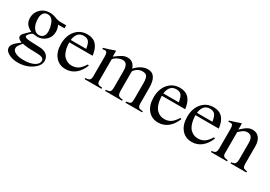

<svg xmlns="http://www.w3.org/2000/svg" viewBox="13 -1271 3219 2290"><g transform="rotate(30 1622.5 -126.0)"><path d="M76 -57Q76 -76 90 -93Q104 -110 169 -170Q117 -196 94.5 -228.5Q72 -261 72 -310Q72 -381 122.5 -430.5Q173 -480 246 -480Q288 -480 330 -465L353 -456Q383 -446 410 -446H491V-405H404Q424 -360 424 -317Q424 -246 375.5 -200.5Q327 -155 261 -155Q250 -155 221 -159Q220 -159 201 -161Q181 -155 160 -132.5Q139 -110 139 -95Q139 -70 220 -67L355 -61Q413 -58 447 -28Q481 2 481 51Q481 110 424 156Q336 228 209 228Q136 228 82.5 198Q29 168 29 126Q29 97 52.5 68.5Q76 40 132 -1Q99 -17 87.5 -28.5Q76 -40 76 -57ZM154 2Q121 41 111.5 57.5Q102 74 102 92Q102 126 144 147Q186 168 254 168Q344 168 398 139.5Q452 111 452 67Q452 39 423 27.5Q394 16 322 16Q217 16 154 2ZM344 -276Q344 -294 339.5 -319.5Q335 -345 324.5 -376.5Q314 -408 291.5 -429.5Q269 -451 236 -451Q200 -451 179.5 -424.5Q159 -398 159 -353V-350Q159 -274 188.5 -228Q218 -182 265 -182Q302 -182 323 -207Q344 -232 344 -276Z M624 -289Q625 -224 641 -176Q657 -128 682 -104.5Q707 -81 732.5 -71.5Q758 -62 786 -62Q836 -62 873.5 -86.5Q911 -111 948 -171L965 -164Q932 -80 874.5 -34.5Q817 11 743 11Q654 11 601 -52.5Q548 -116 548 -224Q548 -339 609 -409.5Q670 -480 766 -480Q845 -480 889.5 -432.5Q934 -385 945 -289ZM625 -322H838Q828 -390 806 -416.5Q784 -443 736 -443Q642 -443 625 -322Z M1005 -416V-433Q1080 -454 1151 -480L1158 -478V-400Q1223 -449 1254 -464.5Q1285 -480 1320 -480Q1402 -480 1431 -393Q1512 -480 1601 -480Q1722 -480 1722 -294V-80Q1722 -21 1767 -18L1794 -16V0H1565V-16Q1611 -21 1622.5 -33.5Q1634 -46 1634 -91V-311Q1634 -375 1617.5 -400.5Q1601 -426 1556 -426Q1487 -426 1443 -362V-99Q1443 -50 1458 -33.5Q1473 -17 1518 -16V0H1284V-16Q1329 -19 1342 -32.5Q1355 -46 1355 -90V-316Q1355 -426 1285 -426Q1258 -426 1228 -414Q1198 -402 1178 -384Q1163 -368 1163 -364V-70Q1163 -40 1177.5 -29Q1192 -18 1234 -16V0H1002V-16Q1046 -17 1060.5 -31.5Q1075 -46 1075 -88V-353Q1075 -390 1067 -405Q1059 -420 1038 -420Q1023 -420 1005 -416Z M1899 -289Q1900 -224 1916 -176Q1932 -128 1957 -104.5Q1982 -81 2007.5 -71.5Q2033 -62 2061 -62Q2111 -62 2148.5 -86.5Q2186 -111 2223 -171L2240 -164Q2207 -80 2149.5 -34.5Q2092 11 2018 11Q1929 11 1876 -52.5Q1823 -116 1823 -224Q1823 -339 1884 -409.5Q1945 -480 2041 -480Q2120 -480 2164.5 -432.5Q2209 -385 2220 -289ZM1900 -322H2113Q2103 -390 2081 -416.5Q2059 -443 2011 -443Q1917 -443 1900 -322Z M2362 -289Q2363 -224 2379 -176Q2395 -128 2420 -104.5Q2445 -81 2470.5 -71.5Q2496 -62 2524 -62Q2574 -62 2611.5 -86.5Q2649 -111 2686 -171L2703 -164Q2670 -80 2612.5 -34.5Q2555 11 2481 11Q2392 11 2339 -52.5Q2286 -116 2286 -224Q2286 -339 2347 -409.5Q2408 -480 2504 -480Q2583 -480 2627.5 -432.5Q2672 -385 2683 -289ZM2363 -322H2576Q2566 -390 2544 -416.5Q2522 -443 2474 -443Q2380 -443 2363 -322Z M2740 -416V-433Q2817 -456 2884 -480L2891 -478V-396Q2944 -446 2975 -463Q3006 -480 3042 -480Q3099 -480 3132.5 -439Q3166 -398 3166 -323V-84Q3166 -46 3178 -33Q3190 -20 3229 -16V0H3012V-16Q3052 -19 3065 -36.5Q3078 -54 3078 -103V-322Q3078 -423 3002 -423Q2976 -423 2953.5 -410.5Q2931 -398 2894 -363V-70Q2894 -42 2909 -30.5Q2924 -19 2963 -16V0H2742V-16Q2781 -19 2793.5 -34Q2806 -49 2806 -94V-353Q2806 -391 2798 -405.5Q2790 -420 2768 -420Q2748 -420 2740 -416Z"/></g></svg>

Font: MM Ethnic
Style: Regular
Weight: 400
Designer: Khon Soe Zaw Thu
Version: Version 1.00 July 18, 2016, initial release